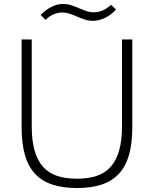

<svg xmlns="http://www.w3.org/2000/svg" viewBox="-20 -938 775 968"><path d="M185 -863Q211 -889 239.5 -903.5Q268 -918 297 -918Q320 -918 339.5 -911.5Q359 -905 377.5 -897Q396 -889 414.5 -882.5Q433 -876 454 -876Q499 -876 540 -914L565 -890Q542 -864 511 -848.5Q480 -833 448 -833Q427 -833 407.5 -839.5Q388 -846 369.5 -854Q351 -862 332 -868.5Q313 -875 294 -875Q249 -875 209 -838ZM368 10Q296 10 243.5 -7.5Q191 -25 156.5 -62Q122 -99 105.5 -157Q89 -215 89 -297V-739H140V-301Q140 -229 154.5 -178.5Q169 -128 197.5 -96.5Q226 -65 268.5 -51Q311 -37 368 -37Q424 -37 466.5 -51Q509 -65 537.5 -96.5Q566 -128 580.5 -178.5Q595 -229 595 -301V-739H647V-297Q647 -215 630.5 -157Q614 -99 579.5 -62Q545 -25 492.5 -7.5Q440 10 368 10Z"/></svg>

Font: Encode Sans Normal
Style: ExtraLight
Weight: 200
Designer: Pablo Impallari, Andres Torresi
Foundry: Pablo Impallari, Andres Torresi
Version: Version 1.000; ttfautohint (v1.00) -l 8 -r 50 -G 200 -x 14 -